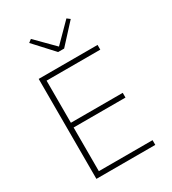

<svg xmlns="http://www.w3.org/2000/svg" viewBox="-220 -1046 1040 1161"><g transform="rotate(-30 300.0 -465.5)"><path d="M104 0V-698H515V-665H140V-371H502V-338H140V-33H515V0ZM287 -780 163 -915 184 -931 308 -806 432 -931 453 -915 329 -780Z"/></g></svg>

Font: IBM Plex Mono ExtLt
Style: Regular
Weight: 200
Monospace: yes
Designer: Mike Abbink, Paul van der Laan, Pieter van Rosmalen
Foundry: Bold Monday
Version: Version 2.3